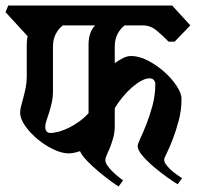

<svg xmlns="http://www.w3.org/2000/svg" viewBox="-38 -659 723 696"><path d="M557 -80Q557 -72 564 -62.5Q571 -53 580.5 -44Q590 -35 601.5 -27Q613 -19 622 -13L606 9Q594 2 570 -15Q546 -32 521.5 -52.5Q497 -73 479 -94Q461 -115 461 -129Q461 -137 471 -158Q481 -179 493 -209.5Q505 -240 515 -277Q525 -314 525 -355Q525 -363 519.5 -369Q514 -375 504 -375Q490 -375 473 -365.5Q456 -356 439 -341Q422 -326 406 -306.5Q390 -287 378 -267V-203Q378 -179 372.5 -159.5Q367 -140 361 -125Q355 -110 349.5 -98.5Q344 -87 344 -78Q344 -70 351 -59.5Q358 -49 368 -39Q378 -29 389 -20Q400 -11 408 -5L392 17Q382 11 361.5 -4Q341 -19 319 -37.5Q297 -56 278 -75.5Q259 -95 252 -111Q228 -103 210 -103Q187 -103 157 -117Q127 -131 100 -153Q73 -175 54 -201.5Q35 -228 35 -252Q35 -261 38.5 -274.5Q42 -288 46.5 -304.5Q51 -321 55 -340.5Q59 -360 59 -381V-497Q59 -513 62 -528L-18 -615L-8 -639H586L652 -567L595 -508H573Q552 -530 529.5 -548.5Q507 -567 480 -567H414Q399 -556 388.5 -536.5Q378 -517 378 -490V-430Q393 -441 408 -448.5Q423 -456 437 -456Q466 -456 498 -439.5Q530 -423 557 -399Q584 -375 602 -348Q620 -321 620 -300Q620 -260 610 -222.5Q600 -185 588.5 -155Q577 -125 567 -105Q557 -85 557 -80ZM283 -497Q283 -543 307 -567H190Q175 -556 164.5 -536.5Q154 -517 154 -490V-329Q154 -306 149.5 -286.5Q145 -267 140 -251Q135 -235 130.5 -222Q126 -209 126 -200Q126 -177 145 -177Q158 -177 176 -182Q194 -187 213 -196.5Q232 -206 250.5 -219.5Q269 -233 283 -249Z"/></svg>

Font: Jaini Purva
Style: Regular
Weight: 400
Designer: Girish Dalvi, Maithili Shingre
Foundry: Ek Type
Version: Version 1.001;PS 1.000;hotconv 16.6.51;makeotf.lib2.5.65220